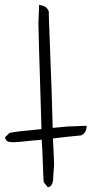

<svg xmlns="http://www.w3.org/2000/svg" viewBox="-120 -779 381 800"><path d="M-81.1 -224.6Q-80.1 -225.6 -58.6 -229Q-37.1 -232.4 -2 -235.4Q22.5 -238.3 52.7 -241.2Q52.7 -258.8 51.8 -277.3Q49.8 -349.6 47.4 -422.9Q44.9 -496.1 43 -563.5Q41 -630.9 40 -679.7Q40 -683.6 40.5 -695.3Q41 -707 41.5 -719.2Q42 -731.4 42.5 -742.7Q43 -753.9 43 -758.8Q56.6 -756.8 66.9 -751.5Q77.1 -746.1 83 -732.4Q83 -713.9 84.5 -681.2Q85.9 -648.4 87.4 -605.5Q88.9 -562.5 90.8 -512.7Q92.8 -462.9 94.7 -412.1Q96.7 -361.3 97.7 -311.5Q98.6 -276.4 99.6 -246.1Q129.9 -249 162.1 -252Q166 -252 177.2 -252.4Q188.5 -252.9 201.2 -253.4Q213.9 -253.9 225.1 -254.4Q236.3 -254.9 241.2 -254.9Q241.2 -242.2 235.8 -231.4Q230.5 -220.7 217.8 -214.8Q194.3 -211.9 159.2 -209Q131.8 -206.1 100.6 -202.1Q102.5 -168.9 103.5 -142.6Q104.5 -109.4 105.5 -91.8Q105.5 -89.8 105 -85Q104.5 -80.1 104 -73.2Q103.5 -66.4 103 -60.1Q102.5 -53.7 102.5 -50.8Q101.6 -44.9 101.6 -36.6Q101.6 -28.3 99.6 -20.5Q97.7 -12.7 93.3 -6.3Q88.9 0 79.1 1L62.5 -19.5Q61.5 -20.5 60.1 -56.2Q58.6 -91.8 56.6 -148.4Q55.7 -170.9 53.7 -197.3Q34.2 -194.3 15.6 -193.4Q-19.5 -189.5 -43 -187.5Q-44.9 -187.5 -52.7 -187Q-60.5 -186.5 -63.5 -186.5Q-76.2 -186.5 -85 -188.5Q-93.8 -190.4 -99.6 -206.1Z"/></svg>

Font: Annie Use Your Telescope
Style: Regular
Weight: 400
Version: Version 1.003 2001